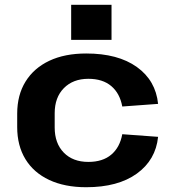

<svg xmlns="http://www.w3.org/2000/svg" viewBox="-20 -774 721 804"><path d="M341 10Q251 10 186 -20.5Q121 -51 86.5 -107.5Q52 -164 52 -242V-298Q52 -376 87 -432.5Q122 -489 186.5 -519.5Q251 -550 341 -550Q474 -550 553 -493.5Q632 -437 642 -339L492 -328Q482 -383 446 -413.5Q410 -444 350 -444Q286 -444 247.5 -405Q209 -366 209 -300V-240Q209 -174 247 -135Q285 -96 350 -96Q410 -96 446 -126.5Q482 -157 492 -212L642 -201Q632 -104 553 -47Q474 10 341 10ZM447 -754V-607H278V-754Z"/></svg>

Font: Pathway Extreme 72pt
Style: Bold
Weight: 700
Designer: Eduardo Rodriguez Tunni
Foundry: Eduardo Rodriguez Tunni
Version: Version 1.001;gftools[0.9.26]